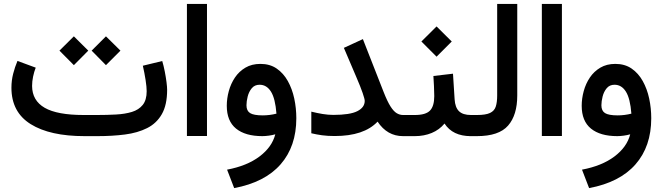

<svg xmlns="http://www.w3.org/2000/svg" viewBox="-20 -692 3369 976"><path d="M476.1 0H410.2Q233.9 0 136 -61Q38.1 -122.1 38.1 -246.1Q38.1 -282.7 46.9 -317.1Q55.7 -351.6 68.8 -382.3L161.6 -348.1Q153.3 -327.1 148.2 -302.7Q143.1 -278.3 143.1 -254.9Q143.6 -180.7 207.3 -144Q271 -107.4 405.3 -107.4H472.7Q523.9 -107.4 569.6 -109.9Q615.2 -112.3 650.4 -123Q685.5 -133.8 705.6 -158.7Q725.6 -183.6 725.6 -228.5Q725.6 -250 720 -285.9Q714.4 -321.8 706.1 -357.9L804.7 -381.8Q812 -357.4 817.6 -328.6Q823.2 -299.8 826.4 -274.7Q829.6 -249.5 829.6 -235.8Q829.6 -158.7 802.7 -111.8Q775.9 -64.9 727.8 -40.8Q679.7 -16.6 615.5 -8.3Q551.3 0 476.1 0ZM445.8 -434.6 518.6 -507.3 592.3 -434.6 518.6 -360.8ZM282.2 -434.6 355.5 -507.3 428.7 -434.6 355.5 -360.8Z M930.2 -671.9H1032.2V-0.5H930.2Z M1379.4 -9.3Q1364.7 -4.9 1345.9 -2.4Q1327.1 0 1313.5 0Q1227.1 0 1179.9 -38.3Q1132.8 -76.7 1132.8 -154.3Q1132.8 -191.4 1143.1 -229Q1153.3 -266.6 1174.3 -297.9Q1195.3 -329.1 1227.5 -348.1Q1259.8 -367.2 1303.7 -367.2Q1352.1 -367.2 1386.5 -343.5Q1420.9 -319.8 1443.1 -280Q1465.3 -240.2 1475.8 -191.2Q1486.3 -142.1 1486.3 -90.8Q1486.3 52.2 1406.2 143.6Q1326.2 234.9 1170.4 264.2L1134.3 170.4Q1235.4 151.4 1299.1 103.5Q1362.8 55.7 1379.4 -9.3ZM1385.3 -114.3Q1379.4 -191.4 1357.4 -226.3Q1335.4 -261.2 1299.8 -261.2Q1274.4 -261.2 1259.8 -243.4Q1245.1 -225.6 1239 -201.2Q1232.9 -176.8 1232.9 -156.7Q1232.9 -128.9 1251.2 -117.2Q1269.5 -105.5 1315.9 -105.5Q1332.5 -105.5 1350.3 -107.7Q1368.2 -109.9 1385.3 -114.3Z M1562.5 -124.5Q1591.8 -117.2 1620.1 -112.5Q1648.4 -107.9 1674.3 -107.9Q1759.3 -107.9 1796.6 -127Q1834 -146 1834 -179.2Q1834 -188.5 1823.5 -219.2Q1813 -250 1790.5 -302.2L1728 -448.7L1824.7 -493.2L1930.2 -224.1Q1949.2 -175.8 1965.3 -150.6Q1981.4 -125.5 1996.8 -116.5Q2012.2 -107.4 2028.8 -107.4H2049.3V0H2028.8Q1948.2 0 1899.4 -73.7Q1830.1 -0.5 1681.6 -0.5Q1645 -0.5 1616.9 -4.4Q1588.9 -8.3 1562.5 -14.6Z M2384.8 0H2373Q2281.2 0 2239.7 -64Q2213.4 -32.2 2174.6 -16.1Q2135.7 0 2088.9 0H2029.8V-107.4H2088.9Q2144 -107.4 2165.8 -129.9Q2187.5 -152.3 2187.5 -203.6Q2187.5 -228 2186 -254.4Q2184.6 -280.8 2183.1 -305.7L2282.7 -317.4L2291 -187Q2293.5 -146 2313.2 -126.7Q2333 -107.4 2374 -107.4H2384.8ZM2122.1 -481 2199.2 -557.6 2276.4 -481 2199.2 -403.8Z M2365.2 0V-107.4H2404.8Q2449.2 -107.4 2471.2 -117.9Q2493.2 -128.4 2500.2 -150.4Q2507.3 -172.4 2507.3 -206.5V-671.9H2609.4V-207Q2609.4 -106.9 2562.7 -53.5Q2516.1 0 2404.3 0Z M2734.4 -671.9H2836.4V-0.5H2734.4Z M3183.6 -9.3Q3168.9 -4.9 3150.1 -2.4Q3131.3 0 3117.7 0Q3031.2 0 2984.1 -38.3Q2937 -76.7 2937 -154.3Q2937 -191.4 2947.3 -229Q2957.5 -266.6 2978.5 -297.9Q2999.5 -329.1 3031.7 -348.1Q3064 -367.2 3107.9 -367.2Q3156.2 -367.2 3190.7 -343.5Q3225.1 -319.8 3247.3 -280Q3269.5 -240.2 3280 -191.2Q3290.5 -142.1 3290.5 -90.8Q3290.5 52.2 3210.4 143.6Q3130.4 234.9 2974.6 264.2L2938.5 170.4Q3039.6 151.4 3103.3 103.5Q3167 55.7 3183.6 -9.3ZM3189.5 -114.3Q3183.6 -191.4 3161.6 -226.3Q3139.6 -261.2 3104 -261.2Q3078.6 -261.2 3064 -243.4Q3049.3 -225.6 3043.2 -201.2Q3037.1 -176.8 3037.1 -156.7Q3037.1 -128.9 3055.4 -117.2Q3073.7 -105.5 3120.1 -105.5Q3136.7 -105.5 3154.5 -107.7Q3172.4 -109.9 3189.5 -114.3Z"/></svg>

Font: Vazir Medium WOL
Style: Medium-WOL
Weight: 500
Designer: Saber Rastikerdar
Foundry: Saber Rastikerdar
Version: Version 27.0.1